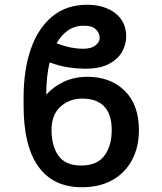

<svg xmlns="http://www.w3.org/2000/svg" viewBox="-20 -780 685 810"><path d="M348.7 -456Q445.7 -456 505.9 -397.2Q566.1 -338.4 566.1 -231.2Q566.1 -159.8 537.3 -105.5Q508.5 -51.1 454.7 -20.6Q400.9 9.9 324.9 9.9Q204.9 9.9 142.2 -76.9Q79.5 -163.7 79.5 -334.5V-367.9Q79.5 -485.8 110.3 -573.9Q141 -661.9 200.8 -710.9Q260.7 -759.9 347.3 -759.9Q420.1 -759.9 466.3 -724.4Q512.4 -688.9 512.4 -625.4Q512.4 -592.7 494.9 -561.4Q477.3 -530.2 439.3 -510.1Q401.3 -490.1 340.2 -490.1Q308.9 -490.1 271.7 -495.2Q234.4 -500.4 189.3 -516.7Q175.1 -456.7 175.1 -380.7Q206.3 -415.5 250.5 -435.7Q294.7 -456 348.7 -456ZM325.6 -364Q273.8 -364 235.6 -330.4Q197.4 -296.9 197.4 -231.2Q197.4 -164.4 226.7 -123Q256 -81.7 322.4 -81.7Q389.2 -81.7 420.3 -123Q451.3 -164.4 451.3 -231.2Q451.3 -364 325.6 -364ZM218.8 -597.3Q251.4 -584.9 279.1 -579.5Q306.8 -574.2 328.5 -574.2Q366.1 -574.2 383.3 -589Q400.6 -603.7 400.6 -619.3Q400.6 -639.2 385.3 -655.4Q370 -671.5 333.1 -671.5Q295.1 -671.5 266.7 -651.6Q238.3 -631.7 218.8 -597.3Z"/></svg>

Font: Inter Zeller Medium
Style: Regular
Weight: 500
Designer: Rasmus Andersson; Joe Bland
Foundry: zeller
Version: Version 3.015;git-dec3a8cb1